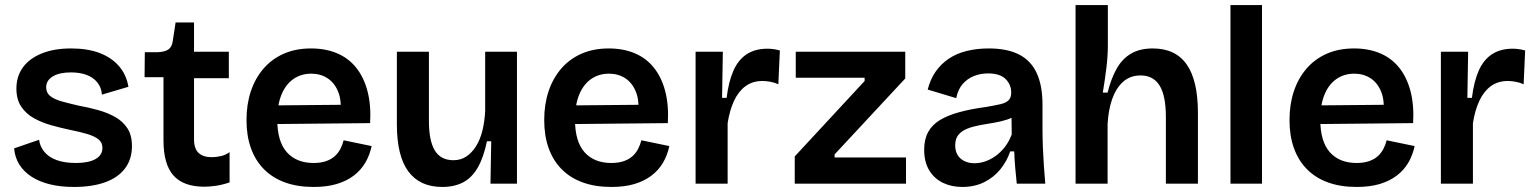

<svg xmlns="http://www.w3.org/2000/svg" viewBox="-20 -728 6082 761"><path d="M273 13Q220 13 177.5 2.5Q135 -8 104.5 -28Q74 -48 56.5 -76Q39 -104 36 -140L135 -174Q138 -148 155.5 -126.5Q173 -105 204.5 -93.5Q236 -82 281 -82Q331 -82 358.5 -97.5Q386 -113 386 -142Q386 -163 370.5 -175.5Q355 -188 327 -196.5Q299 -205 259 -213Q221 -221 183.5 -231.5Q146 -242 114.5 -259.5Q83 -277 64 -305.5Q45 -334 45 -377Q45 -425 70.5 -460.5Q96 -496 145 -516Q194 -536 262 -536Q327 -536 374.5 -518Q422 -500 451.5 -466Q481 -432 489 -384L384 -353Q382 -381 366 -401Q350 -421 323.5 -431Q297 -441 261 -441Q215 -441 189 -425Q163 -409 163 -382Q163 -360 179.5 -347Q196 -334 225 -326Q254 -318 293 -309Q332 -302 369.5 -291.5Q407 -281 437 -264Q467 -247 485 -219.5Q503 -192 503 -149Q503 -97 475.5 -60.5Q448 -24 396.5 -5.5Q345 13 273 13Z M790 12Q707 12 667.5 -32.5Q628 -77 628 -171V-422H553L554 -521H603Q633 -522 647.5 -532Q662 -542 665 -567L676 -639H749V-523H887V-418H749V-176Q749 -139 767 -122Q785 -105 819 -105Q838 -105 856.5 -109.5Q875 -114 890 -125V-5Q860 5 835 8.5Q810 12 790 12Z M1223 13Q1159 13 1109.5 -5Q1060 -23 1026 -57.5Q992 -92 974.5 -141Q957 -190 957 -252Q957 -314 974 -365.5Q991 -417 1024 -455.5Q1057 -494 1104.5 -515Q1152 -536 1213 -536Q1270 -536 1315.5 -517Q1361 -498 1391.5 -460Q1422 -422 1436.5 -367Q1451 -312 1447 -240L1039 -236V-310L1372 -313L1329 -272Q1335 -328 1320.5 -364Q1306 -400 1278 -418Q1250 -436 1214 -436Q1173 -436 1142.5 -414.5Q1112 -393 1095.5 -352.5Q1079 -312 1079 -254Q1079 -167 1117 -124.5Q1155 -82 1223 -82Q1252 -82 1273 -89.5Q1294 -97 1307.5 -109.5Q1321 -122 1329.5 -138.5Q1338 -155 1342 -172L1453 -149Q1445 -112 1427.5 -82.5Q1410 -53 1381.5 -31.5Q1353 -10 1314 1.5Q1275 13 1223 13Z M1733 13Q1644 13 1598.5 -48.5Q1553 -110 1553 -235V-523H1680V-249Q1680 -170 1703.5 -131.5Q1727 -93 1777 -93Q1806 -93 1828 -107.5Q1850 -122 1866.5 -148Q1883 -174 1892 -210Q1901 -246 1903 -289V-523H2029V-218V0H1924L1927 -168H1910Q1897 -105 1874 -64.5Q1851 -24 1816 -5.5Q1781 13 1733 13Z M2403 13Q2339 13 2289.5 -5Q2240 -23 2206 -57.5Q2172 -92 2154.5 -141Q2137 -190 2137 -252Q2137 -314 2154 -365.5Q2171 -417 2204 -455.5Q2237 -494 2284.5 -515Q2332 -536 2393 -536Q2450 -536 2495.5 -517Q2541 -498 2571.5 -460Q2602 -422 2616.5 -367Q2631 -312 2627 -240L2219 -236V-310L2552 -313L2509 -272Q2515 -328 2500.5 -364Q2486 -400 2458 -418Q2430 -436 2394 -436Q2353 -436 2322.5 -414.5Q2292 -393 2275.5 -352.5Q2259 -312 2259 -254Q2259 -167 2297 -124.5Q2335 -82 2403 -82Q2432 -82 2453 -89.5Q2474 -97 2487.5 -109.5Q2501 -122 2509.5 -138.5Q2518 -155 2522 -172L2633 -149Q2625 -112 2607.5 -82.5Q2590 -53 2561.5 -31.5Q2533 -10 2494 1.5Q2455 13 2403 13Z M2737 0V-263V-523H2845L2842 -340H2860Q2868 -405 2887 -448Q2906 -491 2939.5 -513Q2973 -535 3022 -535Q3032 -535 3044 -533.5Q3056 -532 3071 -528L3065 -394Q3050 -401 3033 -404Q3016 -407 3002 -407Q2963 -407 2935 -386.5Q2907 -366 2889.5 -328.5Q2872 -291 2864 -240V0Z M3130 0V-108L3407 -407V-420H3134V-523H3568V-417L3288 -116V-104H3571V0Z M3794 13Q3751 13 3717 -3.5Q3683 -20 3663 -53Q3643 -86 3643 -135Q3643 -176 3659 -205Q3675 -234 3706 -252.5Q3737 -271 3782.5 -283.5Q3828 -296 3888 -304Q3923 -310 3945 -315Q3967 -320 3977.5 -330.5Q3988 -341 3988 -361Q3988 -393 3965.5 -415Q3943 -437 3896 -437Q3867 -437 3841 -427Q3815 -417 3796 -395.5Q3777 -374 3770 -339L3657 -373Q3667 -413 3688 -443.5Q3709 -474 3740 -495Q3771 -516 3811.5 -526Q3852 -536 3899 -536Q3972 -536 4019 -512Q4066 -488 4089 -438.5Q4112 -389 4112 -312V-214Q4112 -180 4113.5 -143.5Q4115 -107 4117.5 -70.5Q4120 -34 4123 0H4010Q4007 -29 4004 -61.5Q4001 -94 4000 -128H3984Q3971 -89 3945 -57Q3919 -25 3881 -6Q3843 13 3794 13ZM3843 -81Q3863 -81 3884 -88Q3905 -95 3925 -109Q3945 -123 3962 -144.5Q3979 -166 3990 -195L3989 -280L4013 -276Q3996 -262 3971.5 -254Q3947 -246 3919.5 -241.5Q3892 -237 3864.5 -232Q3837 -227 3815 -218.5Q3793 -210 3779.5 -194.5Q3766 -179 3766 -152Q3766 -118 3787.5 -99.5Q3809 -81 3843 -81Z M4243 0V-319V-708H4371V-548Q4371 -527 4369.5 -504Q4368 -481 4365 -457Q4362 -433 4358.5 -409Q4355 -385 4351 -361H4370Q4384 -417 4406 -456Q4428 -495 4463 -515.5Q4498 -536 4549 -536Q4639 -536 4683.5 -472.5Q4728 -409 4728 -281V0H4601V-264Q4601 -349 4576 -389Q4551 -429 4501 -429Q4459 -429 4431 -403.5Q4403 -378 4388 -335Q4373 -292 4370 -236V0Z M4857 0V-708H4982V0Z M5357 13Q5293 13 5243.5 -5Q5194 -23 5160 -57.5Q5126 -92 5108.5 -141Q5091 -190 5091 -252Q5091 -314 5108 -365.5Q5125 -417 5158 -455.5Q5191 -494 5238.5 -515Q5286 -536 5347 -536Q5404 -536 5449.5 -517Q5495 -498 5525.5 -460Q5556 -422 5570.5 -367Q5585 -312 5581 -240L5173 -236V-310L5506 -313L5463 -272Q5469 -328 5454.5 -364Q5440 -400 5412 -418Q5384 -436 5348 -436Q5307 -436 5276.5 -414.5Q5246 -393 5229.5 -352.5Q5213 -312 5213 -254Q5213 -167 5251 -124.5Q5289 -82 5357 -82Q5386 -82 5407 -89.5Q5428 -97 5441.5 -109.5Q5455 -122 5463.5 -138.5Q5472 -155 5476 -172L5587 -149Q5579 -112 5561.5 -82.5Q5544 -53 5515.5 -31.5Q5487 -10 5448 1.5Q5409 13 5357 13Z M5691 0V-263V-523H5799L5796 -340H5814Q5822 -405 5841 -448Q5860 -491 5893.5 -513Q5927 -535 5976 -535Q5986 -535 5998 -533.5Q6010 -532 6025 -528L6019 -394Q6004 -401 5987 -404Q5970 -407 5956 -407Q5917 -407 5889 -386.5Q5861 -366 5843.5 -328.5Q5826 -291 5818 -240V0Z"/></svg>

Font: Bricolage Grotesque 20pt SemiBold
Style: Regular
Weight: 600
Version: Version 1.001;gftools[0.9.33.dev8+g029e19f]